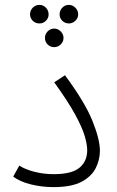

<svg xmlns="http://www.w3.org/2000/svg" viewBox="-20 -761 479 786"><path d="M34 -38 59 -83Q84 -67 122 -57.5Q160 -48 199 -48Q274 -48 305.5 -74.5Q337 -101 337 -146Q337 -169 327 -203.5Q317 -238 288 -291.5Q259 -345 202 -424L246 -453Q328 -342 358.5 -266Q389 -190 389 -144Q389 -107 372 -73Q355 -39 314 -17Q273 5 199 5Q152 5 107 -6Q62 -17 34 -38ZM142 -665Q125 -665 114 -676Q103 -687 103 -702Q103 -718 114 -729.5Q125 -741 142 -741Q157 -741 168 -729.5Q179 -718 179 -702Q179 -687 168 -676Q157 -665 142 -665ZM262 -665Q246 -665 235 -676Q224 -687 224 -702Q224 -718 235 -729.5Q246 -741 262 -741Q277 -741 288.5 -729.5Q300 -718 300 -702Q300 -687 288.5 -676Q277 -665 262 -665ZM202 -568Q186 -568 175 -579Q164 -590 164 -606Q164 -621 175 -632.5Q186 -644 202 -644Q217 -644 228.5 -632.5Q240 -621 240 -606Q240 -590 228.5 -579Q217 -568 202 -568Z"/></svg>

Font: Noto Sans Arabic UI Lt
Style: Regular
Weight: 300
Designer: Monotype Design Team, Nadine Chahine and Nizar Qandah
Foundry: Monotype Imaging Inc.
Version: Version 2.010; ttfautohint (v1.8.4.7-5d5b)